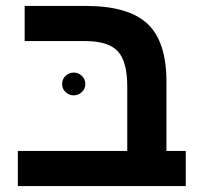

<svg xmlns="http://www.w3.org/2000/svg" viewBox="-20 -626 680 646"><path d="M63 -487.8V-606H269Q411.6 -606 475.8 -546.4Q540 -486.8 540 -351.1V-118.2H605V0H40V-118.2H408.2V-334Q408.2 -419.4 376.2 -453.6Q344.2 -487.8 267.1 -487.8ZM189 -342.8Q189 -359.9 200.7 -370.8Q212.4 -381.8 228 -381.8Q243.7 -381.8 255.4 -370.8Q267.1 -359.9 267.1 -342.8Q267.1 -327.1 255.4 -316.2Q243.7 -305.2 228 -305.2Q212.4 -305.2 200.7 -316.2Q189 -327.1 189 -342.8Z"/></svg>

Font: Arial
Style: Bold
Weight: 700
Designer: Steve Matteson
Foundry: Ascender Corporation
Version: Version 2.00.3